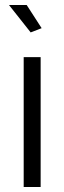

<svg xmlns="http://www.w3.org/2000/svg" viewBox="-20 -750 258 770"><path d="M143 0V-521H75V0ZM103 -620 147 -637 87 -730H16Z"/></svg>

Font: Raleway Reg
Style: Regular
Weight: 400
Designer: Matt McInerney, Pablo Impallari, Rodrigo Fuenzalida
Foundry: Matt McInerney, Pablo Impallari, Rodrigo Fuenzalida
Version: Version 3.00 July 28, 2015